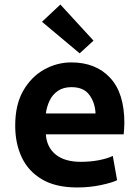

<svg xmlns="http://www.w3.org/2000/svg" viewBox="-20 -813 616 846"><path d="M320 13Q226 13 165.5 -22.5Q105 -58 76 -119.5Q47 -181 47 -259Q47 -352 82.5 -413.5Q118 -475 174.5 -506.5Q231 -538 294 -538Q402 -538 465 -470.5Q528 -403 528 -271Q528 -260 527 -246Q526 -232 525 -221H182Q186 -164 225.5 -132Q265 -100 336 -100Q380 -100 417.5 -107.5Q455 -115 477 -126L496 -19Q474 -8 424.5 2.5Q375 13 320 13ZM182 -313H401Q399 -360 374 -394.5Q349 -429 295 -429Q259 -429 235 -412.5Q211 -396 198.5 -369.5Q186 -343 182 -313ZM331 -578 165 -717 246 -793 392 -634Z"/></svg>

Font: Ubuntu Sans
Style: Bold
Weight: 700
Designer: Dalton Maag Ltd
Foundry: Dalton Maag Ltd
Version: Version 1.006; ttfautohint (v1.8.4.7-5d5b)